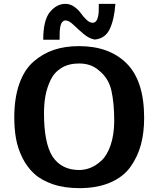

<svg xmlns="http://www.w3.org/2000/svg" viewBox="-20 -954 833 995"><path d="M54 -345Q54 -446 80 -519.5Q106 -593 153.5 -634.5Q201 -676 259 -695.5Q317 -715 389 -715Q547 -715 637 -624.5Q727 -534 727 -343Q727 -267 710.5 -205Q694 -143 657 -90.5Q620 -38 552.5 -8.5Q485 21 391 21Q313 21 253.5 0.5Q194 -20 157 -54Q120 -88 96 -136.5Q72 -185 63 -235.5Q54 -286 54 -345ZM208 -367Q208 -213 252 -143Q299 -73 390 -73Q420 -73 449 -84.5Q478 -96 506.5 -122.5Q535 -149 553 -201Q571 -253 572 -324Q572 -421 557 -486Q542 -551 490 -591Q451 -625 390 -625Q336 -625 298.5 -602Q261 -579 242 -539Q223 -499 215.5 -457.5Q208 -416 208 -367ZM204 -748Q204 -850 239 -892Q274 -934 319 -934Q344 -934 365.5 -918.5Q387 -903 399.5 -885Q412 -867 428.5 -851.5Q445 -836 460 -836Q471 -836 478 -844.5Q485 -853 488 -867Q491 -881 491.5 -893Q492 -905 492 -918.5Q492 -932 492 -934H578Q572 -852 548.5 -803Q525 -754 471 -749Q441 -754 412 -779Q383 -804 360 -826Q337 -848 320 -848Q309 -848 302 -839Q295 -830 292.5 -816Q290 -802 289.5 -789Q289 -776 289 -762.5Q289 -749 289 -748Z"/></svg>

Font: Coval
Style: Heavy
Weight: 900
Foundry: Context Ltd
Version: Version 001.000